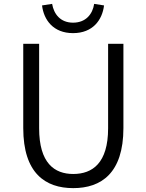

<svg xmlns="http://www.w3.org/2000/svg" viewBox="-20 -958 756 991"><path d="M358 13C502 13 617 -64 617 -297V-732H538V-296C538 -116 457 -60 358 -60C261 -60 182 -116 182 -296V-732H100V-297C100 -64 214 13 358 13ZM357 -787C459 -787 508 -855 517 -930L466 -938C458 -885 423 -841 357 -841C292 -841 258 -885 249 -938L197 -930C206 -855 255 -787 357 -787Z"/></svg>

Font: Noto Sans CJK SC DemiLight
Style: Regular
Weight: 350
Designer: Ryoko NISHIZUKA 西塚涼子 (kana, bopomofo & ideographs); Paul D. Hunt (Latin, Greek & Cyrillic); Sandoll Communications 산돌커뮤니
Foundry: Adobe
Version: Version 2.004;hotconv 1.0.118;makeotfexe 2.5.65603